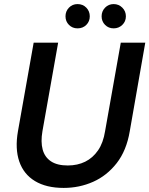

<svg xmlns="http://www.w3.org/2000/svg" viewBox="-20 -909 732 941"><path d="M292 12Q207 12 151.5 -21.5Q96 -55 74.5 -117.5Q53 -180 68 -266L145 -700H265L188 -266Q179 -214 189 -176.5Q199 -139 229.5 -118.5Q260 -98 312 -98Q360 -98 397.5 -116.5Q435 -135 460.5 -172Q486 -209 495 -266L572 -700H692L616 -266Q600 -171 552 -109.5Q504 -48 436.5 -18Q369 12 292 12ZM360 -770Q335 -770 318 -787Q301 -804 301 -829Q301 -854 318 -871.5Q335 -889 360 -889Q386 -889 403 -871.5Q420 -854 420 -829Q420 -804 403 -787Q386 -770 360 -770ZM537 -770Q512 -770 495 -787Q478 -804 478 -829Q478 -854 495 -871.5Q512 -889 537 -889Q562 -889 579.5 -871.5Q597 -854 597 -829Q597 -804 579.5 -787Q562 -770 537 -770Z"/></svg>

Font: DM Sans 24pt SemiBold
Style: Italic
Weight: 600
Italic angle: -10°
Designer: Colophon Foundry, Jonny Pinhorn
Foundry: Colophon Foundry
Version: Version 4.004;gftools[0.9.30]